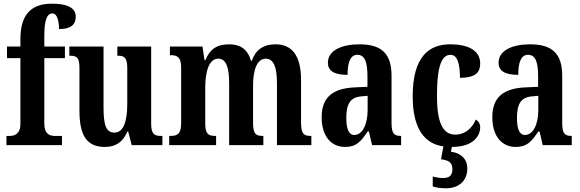

<svg xmlns="http://www.w3.org/2000/svg" viewBox="-20 -789 3155 1044"><path d="M15 0H317V-50H278C253 -50 221 -58 221 -116V-473H333V-536H221V-593C221 -679 235 -716 265 -716C294 -716 301 -666 301 -631C373 -631 392 -662 392 -698C392 -734 367 -769 262 -769C141 -769 91 -700 91 -577V-536H18V-473H91V-116C91 -58 56 -50 34 -50H15Z M550 10C607 10 647 -14 673 -74H677L696 0H863V-50H856C825 -50 802 -55 802 -114V-536H618V-486H621C652 -486 672 -480 672 -420V-224C672 -129 652 -68 602 -68C555 -68 543 -112 543 -208V-536H357V-486H360C400 -486 412 -474 412 -417V-187C412 -51 453 10 550 10Z M900 0H1155V-50H1152C1116 -50 1096 -58 1096 -116V-312C1096 -395 1115 -470 1166 -470C1211 -470 1226 -420 1226 -334V0H1412V-50H1408C1372 -50 1356 -59 1356 -121V-325C1356 -402 1375 -470 1425 -470C1470 -470 1486 -420 1486 -334V0H1673V-50H1670C1634 -50 1617 -59 1617 -121V-354C1617 -489 1566 -548 1478 -548C1413 -548 1370 -519 1349 -458H1345C1326 -523 1285 -548 1227 -548C1156 -548 1120 -519 1097 -462H1092L1081 -536H904V-489H907C943 -489 965 -480 965 -422V-119C965 -59 943 -50 907 -50H900Z M1856 10C1918 10 1942 -19 1979 -74H1986L2003 0H2161V-50H2158C2121 -50 2109 -66 2109 -121V-377C2109 -502 2050 -548 1934 -548C1838 -548 1763 -515 1763 -448C1763 -403 1798 -382 1870 -382C1870 -450 1885 -491 1923 -491C1965 -491 1978 -449 1978 -374V-317L1911 -314C1789 -309 1729 -260 1729 -152C1729 -42 1786 10 1856 10ZM1906 -55C1876 -55 1863 -90 1863 -147C1863 -222 1883 -260 1945 -265L1979 -268V-191C1979 -111 1950 -55 1906 -55Z M2404 235C2472 235 2521 197 2521 127C2521 73 2483 42 2432 36L2437 10C2554 10 2591 -50 2591 -97C2591 -117 2581 -131 2567 -139C2548 -93 2510 -57 2455 -57C2385 -57 2356 -129 2356 -267C2356 -440 2385 -491 2430 -491C2470 -491 2481 -433 2481 -366C2572 -366 2591 -400 2591 -444C2591 -503 2544 -548 2427 -548C2313 -548 2224 -481 2224 -266C2224 -86 2290 -7 2391 7L2378 77C2414 82 2440 91 2440 130C2440 169 2420 179 2387 179C2373 179 2353 176 2333 171V225C2353 232 2388 235 2404 235Z M2784 10C2846 10 2870 -19 2907 -74H2914L2931 0H3089V-50H3086C3049 -50 3037 -66 3037 -121V-377C3037 -502 2978 -548 2862 -548C2766 -548 2691 -515 2691 -448C2691 -403 2726 -382 2798 -382C2798 -450 2813 -491 2851 -491C2893 -491 2906 -449 2906 -374V-317L2839 -314C2717 -309 2657 -260 2657 -152C2657 -42 2714 10 2784 10ZM2834 -55C2804 -55 2791 -90 2791 -147C2791 -222 2811 -260 2873 -265L2907 -268V-191C2907 -111 2878 -55 2834 -55Z"/></svg>

Font: Noto Serif Sinhala ExtraCondensed
Style: Bold
Weight: 700
Width: 2
Designer: Jelle Bosma - Monotype Design Team
Foundry: Monotype Imaging Inc.
Version: Version 2.007